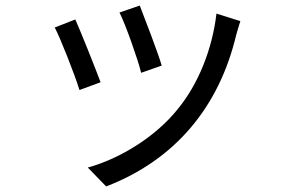

<svg xmlns="http://www.w3.org/2000/svg" viewBox="-20 -596 1040 691"><path d="M410 -551C432 -508 477 -380 488 -334L562 -360C549 -405 499 -535 483 -576ZM759 -547C744 -418 693 -293 621 -205C541 -104 412 -25 296 7L362 75C612 -21 769 -213 830 -470C834 -483 838 -499 845 -520ZM177 -497C196 -462 250 -325 266 -272L342 -300C323 -351 270 -484 251 -526Z"/></svg>

Font: Spoqa Han Sans Neo Regular
Style: Regular
Weight: 400
Designer: [Spoqa Han Sans Neo] Dong-huui Kim  Younghwa Kang  Yujin Lee  [Noto Sans] Ryoko NISHIZUKA  (kana & ideographs); Paul D. 
Foundry: Spoqa (http://www.spoqa-han-sans.com)
Version: Version 1.000